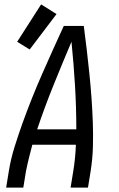

<svg xmlns="http://www.w3.org/2000/svg" viewBox="-20 -853 540 873"><path d="M8 0 20 -74Q29 -130 46.5 -186Q64 -242 84 -297.5Q104 -353 126 -408Q148 -463 172 -517.5Q196 -572 220.5 -626.5Q245 -681 270 -735H361Q368 -681 374.5 -626.5Q381 -572 386.5 -517.5Q392 -463 396 -408Q400 -353 402 -297.5Q404 -242 402.5 -186Q401 -130 392 -74L380 0H301L313 -74Q318 -104 321 -134.5Q324 -165 325 -195H127Q119 -165 111.5 -134.5Q104 -104 98 -74L86 0ZM149 -265H327Q327 -365 321 -464.5Q315 -564 305 -663Q263 -564 223 -465Q183 -366 149 -265ZM115 -628 58 -663 167 -833 237 -789Z"/></svg>

Font: Iosevka Curly Oblique
Style: Regular
Weight: 400
Italic angle: -9°
Monospace: yes
Designer: Belleve Invis
Foundry: Belleve Invis
Version: Version 11.1.0; ttfautohint (v1.8.3)